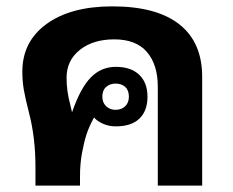

<svg xmlns="http://www.w3.org/2000/svg" viewBox="-20 -580 727 600"><path d="M382.8 -277.8Q382.8 -297.9 371.3 -308.3Q359.9 -318.8 340.8 -318.8Q323.7 -318.8 311.8 -308.3Q299.8 -297.9 299.8 -277.8Q299.8 -259.3 311.8 -248Q323.7 -236.8 340.8 -236.8Q359.9 -236.8 371.3 -248Q382.8 -259.3 382.8 -277.8ZM205.1 -229Q231.4 -305.2 263.9 -338.1Q296.4 -371.1 341.8 -371.1Q389.2 -371.1 415 -346.4Q440.9 -321.8 440.9 -277.8Q440.9 -233.4 415.5 -209.2Q390.1 -185.1 341.8 -185.1Q319.8 -185.1 301.5 -193.4Q283.2 -201.7 273.9 -212.9Q257.8 -183.6 250 -158.9Q242.2 -134.3 236.1 -101.1Q230 -67.9 230 -27.8V0H90.8V-58.1Q90.8 -150.9 70.3 -229Q58.6 -274.4 54.2 -300.8Q49.8 -327.1 49.8 -356Q49.8 -450.2 125.5 -505.1Q201.2 -560.1 331.1 -560.1Q469.2 -560.1 540.5 -503.9Q611.8 -447.8 611.8 -339.8V0H473.1V-309.1Q473.1 -377.9 439.2 -417.5Q405.3 -457 336.9 -457Q271 -457 229.5 -424.1Q188 -391.1 188 -336.9Q188 -294.9 199.7 -252.4Z"/></svg>

Font: Droid Sans Thai
Style: Bold
Weight: 700
Designer: Steve Matteson
Foundry: Ascender Corporation
Version: Version 1.00